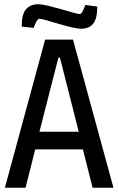

<svg xmlns="http://www.w3.org/2000/svg" viewBox="-20 -882 556 902"><path d="M3 0 192 -696H323L513 0H415L362 -210L411 -180H106L153 -210L100 0ZM154 -219 123 -263H393L361 -219L251 -653L303 -611H212L265 -653ZM362 -747Q345 -747 315.5 -754Q286 -761 254 -770.5Q222 -780 197.5 -787Q173 -794 165 -794Q159 -794 152.5 -783Q146 -772 142 -761.5Q138 -751 138 -751L82 -757Q82 -816 102.5 -839Q123 -862 159 -862Q177 -862 206 -855Q235 -848 266.5 -839Q298 -830 322.5 -823Q347 -816 354 -816Q361 -816 367 -827Q373 -838 377 -848.5Q381 -859 381 -859L437 -851Q437 -794 417.5 -770.5Q398 -747 362 -747Z"/></svg>

Font: Ruda Medium
Style: Regular
Weight: 500
Version: Version 2.001